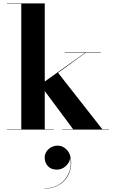

<svg xmlns="http://www.w3.org/2000/svg" viewBox="-20 -770 678 1141"><path d="M21 0V-2H106.5V-748H21V-750H246V-2H301V0ZM350.5 0V-2H414.5L218.5 -266L487.5 -458H365V-460H578V-458H490.5L325 -337.5L588 -2H627.5V0ZM244 351V349.5Q296.5 349.5 334.8 324Q373 298.5 390.2 255Q407.5 211.5 396 158.5H397Q398 179.5 387 197.5Q376 215.5 357.8 226.8Q339.5 238 318 238Q283 238 264.2 216.8Q245.5 195.5 245.5 167Q245.5 147.5 256 131.2Q266.5 115 284.2 105.2Q302 95.5 323 95.5Q355.5 95.5 379.2 122.8Q403 150 403 197Q403 240 383.8 274.8Q364.5 309.5 328.8 330.2Q293 351 244 351Z"/></svg>

Font: Bodoni Moda 96pt
Style: Bold
Weight: 700
Version: Version 2.005